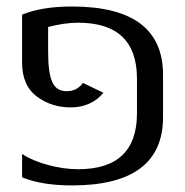

<svg xmlns="http://www.w3.org/2000/svg" viewBox="-20 -560 570 590"><path d="M47.9 -515.1Q108.9 -540 201.2 -540Q481 -540 481 -330.1V-200.2Q481 9.8 201.2 9.8Q108.9 9.8 47.9 -15.1V-86.9Q79.6 -65.9 127.7 -53Q175.8 -40 220.2 -40Q400.9 -40 400.9 -211.9V-317.9Q400.9 -490.2 220.2 -490.2Q178.2 -490.2 127.9 -477.1V-399.9Q127.9 -336.9 140.4 -308.3Q152.8 -279.8 184.8 -279.8Q216.8 -279.8 234.9 -305.2L297.9 -274.9Q260.3 -230 196.8 -230Q140.1 -230 96.2 -261.2Q47.9 -295.4 47.9 -367.2Z"/></svg>

Font: Pfennig
Style: Medium
Weight: 500
Version: Version 20120410 ; ttfautohint (v0.8)